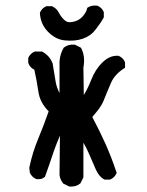

<svg xmlns="http://www.w3.org/2000/svg" viewBox="-20 -679 540 707"><path d="M233.9 7.3 214.4 -2.4 212.9 -2.9 212.4 -3.9Q207 -10.7 203.6 -18.3Q200.2 -25.9 199.2 -34.7V-35.2L200.7 -179.7Q197.3 -171.4 194.1 -163.6Q190.9 -155.8 187.7 -147.9Q184.6 -140.1 181.9 -132.6Q179.2 -125 176.3 -116.7Q161.6 -72.3 146 -29.3L145.5 -27.8L144 -26.9Q132.8 -17.1 114.7 -19.5H113.8L112.8 -20Q97.2 -26.9 90.3 -42.5L89.8 -43.5V-44.4L87.9 -60.1V-61V-61.5Q99.6 -118.2 121.6 -170.4Q142.1 -219.7 159.2 -269Q143.1 -285.2 133.5 -303.5Q124 -321.8 121.1 -342.8Q118.2 -362.8 114.5 -382.8Q110.8 -402.8 106.4 -422.4Q98.6 -426.3 93 -432.1Q87.4 -438 84.5 -446.3L84 -447.3V-448.2V-463.9V-464.8L84.5 -466.3Q85.9 -470.2 88.4 -473.6Q90.8 -477.1 93.5 -479.7Q96.2 -482.4 99.6 -484.9Q103 -487.3 106.9 -488.8L108.4 -489.3H109.4H132.8H134.3L135.7 -488.8Q163.1 -473.6 173.3 -446.3L173.8 -445.8V-445.3Q179.7 -412.1 184.6 -379.9Q188 -357.9 199.2 -336.4V-436.5Q197.3 -473.1 213.9 -502L214.4 -502.9L214.8 -503.4Q230.5 -516.6 254.4 -514.6H255.4L256.3 -514.2L275.9 -504.4L277.8 -503.4L278.8 -502Q294.9 -471.2 287.1 -430.2L288.6 -329.1Q296.9 -342.8 303.5 -356.4Q310.1 -370.1 315.4 -383.8Q322.8 -402.8 333 -419.2Q343.3 -435.5 356.4 -448.2Q383.3 -475.6 415.5 -473.6H416.5L417.5 -473.1Q425.3 -469.7 430.9 -464.1Q436.5 -458.5 439.9 -450.7L440.4 -449.2V-448.2V-432.6V-429.2L437.5 -427.7Q419.9 -416.5 407.5 -402.8Q395 -389.2 388.2 -372.6Q380.9 -355.5 374.5 -340.3Q368.2 -325.2 362.8 -311.5Q359.4 -302.2 353.3 -292Q347.2 -281.7 338.6 -270.8Q330.1 -259.8 319.8 -248Q345.2 -200.7 367.7 -150.9Q391.1 -98.6 408.7 -44.9L409.7 -42.5L408.7 -40.5Q401.9 -24.9 386.2 -18.1L384.8 -17.6H383.8H366.2H364.7L363.3 -18.6Q344.2 -28.8 332.5 -55.7Q321.8 -80.6 308.6 -110.8Q304.2 -121.6 298.8 -132.1Q293.5 -142.6 287.1 -153.8V-27.3V-25.9L286.6 -24.9L276.9 -5.4L276.4 -3.9L275.4 -3.4Q259.8 9.8 235.8 7.8H234.9ZM218.3 -530.3Q200.2 -532.2 184.8 -540.5Q169.4 -548.8 155.8 -563Q128.9 -591.3 127 -630.4V-631.8L127.4 -633.3Q134.3 -648.9 149.9 -655.8L151.4 -656.2H152.3H169.9H170.9L172.4 -655.8Q177.2 -653.3 181.9 -649.9Q186.5 -646.5 190.2 -642.1Q193.8 -637.7 196.8 -632.3Q204.1 -617.7 216.8 -605.5Q222.7 -599.6 230.2 -597.9Q237.8 -596.2 249 -598.6Q270.5 -603 283.7 -617.7Q297.4 -632.8 300.8 -647.9L301.3 -649.9L303.2 -651.4Q316.9 -660.2 337.4 -658.2H338.4L339.4 -657.7Q347.2 -654.3 352.8 -648.7Q358.4 -643.1 361.8 -635.3L362.3 -633.8V-632.8V-617.2V-615.7L361.8 -614.3Q349.6 -592.3 332 -570.3Q327.6 -564.5 322.5 -559.3Q317.4 -554.2 311.5 -550Q305.7 -545.9 299.1 -542.5Q292.5 -539.1 285.2 -536.6Q256.3 -526.4 218.3 -530.3Z"/></svg>

Font: NaikaiFont
Style: SemiBold
Weight: 600
Version: Version 1.89